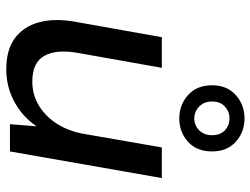

<svg xmlns="http://www.w3.org/2000/svg" viewBox="-116 -690 818 627"><g transform="rotate(90 293.5 -377.0)"><path d="M207 12Q142 12 104 -17Q66 -46 53 -96Q40 -146 51 -210L102 -496H202L153 -220Q141 -151 163 -112Q185 -73 247 -73Q287 -73 321 -92Q355 -111 380 -146.5Q405 -182 416 -232L462 -496H562L475 0H386L393 -87Q362 -41 313 -14.5Q264 12 207 12ZM367 -553Q323 -553 291 -581.5Q259 -610 259 -660Q259 -709 291 -737.5Q323 -766 367 -766Q412 -766 443.5 -737.5Q475 -709 475 -660Q475 -610 443.5 -581.5Q412 -553 367 -553ZM367 -602Q390 -602 406 -618Q422 -634 422 -660Q422 -687 406 -702Q390 -717 367 -717Q345 -717 328.5 -702Q312 -687 312 -660Q312 -634 328.5 -618Q345 -602 367 -602Z"/></g></svg>

Font: DM Sans 24pt Medium
Style: Italic
Weight: 500
Italic angle: -10°
Designer: Colophon Foundry, Jonny Pinhorn
Foundry: Colophon Foundry
Version: Version 4.004;gftools[0.9.30]